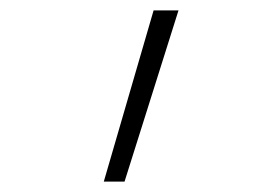

<svg xmlns="http://www.w3.org/2000/svg" viewBox="-20 -792 540 370"><path d="M180 -442 276 -772H324L220 -442Z"/></svg>

Font: Iosevka Curly Slab Extralight
Style: Regular
Weight: 200
Monospace: yes
Designer: Belleve Invis
Foundry: Belleve Invis
Version: Version 22.1.2; ttfautohint (v1.8.4)